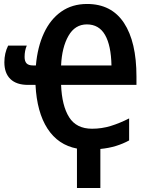

<svg xmlns="http://www.w3.org/2000/svg" viewBox="-20 -745 756 968"><path d="M419 -725Q542 -725 605 -629.5Q668 -534 668 -359V-317H288Q292 -212 328.5 -154Q365 -96 444 -96Q493 -96 538.5 -110Q584 -124 631 -148V-37Q600 -20 564 -9Q528 2 486 6V203H368V4Q273 -14 219.5 -96.5Q166 -179 159 -317H121Q63 -317 32.5 -346.5Q2 -376 2 -431Q2 -477 21 -515H115Q104 -490 104 -458Q104 -436 114 -425.5Q124 -415 147 -415H161Q169 -508 201.5 -578Q234 -648 289 -686.5Q344 -725 419 -725ZM418 -622Q358 -622 325 -564Q292 -506 288 -415H542Q540 -516 509.5 -569Q479 -622 418 -622Z"/></svg>

Font: Noto Sans Disp Cond SemBd
Style: Regular
Weight: 600
Width: 3
Designer: Monotype Design Team
Foundry: Monotype Imaging Inc.
Version: Version 2.000;GOOG;noto-source:20170915:90ef993387c0; ttfaut